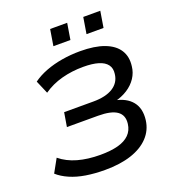

<svg xmlns="http://www.w3.org/2000/svg" viewBox="-159 -1024 1047 1155"><g transform="rotate(-20 364.0 -446.0)"><path d="M315 9Q250 9 194 0Q138 -9 93.5 -28.5Q49 -48 19 -75L66 -160Q112 -122 176 -104Q240 -86 320 -86Q387 -86 433.5 -98.5Q480 -111 506.5 -137.5Q533 -164 538 -205Q545 -259 507.5 -285.5Q470 -312 386 -312H187L202 -402H389Q469 -402 515 -431Q561 -460 567 -514Q572 -549 554.5 -572.5Q537 -596 499 -607.5Q461 -619 402 -619Q330 -619 264.5 -601.5Q199 -584 146 -547L110 -631Q147 -658 195.5 -676.5Q244 -695 300.5 -704.5Q357 -714 417 -714Q510 -714 571 -691Q632 -668 659.5 -625Q687 -582 679 -522Q675 -483 653 -449.5Q631 -416 594.5 -392.5Q558 -369 509 -357L510 -365Q584 -351 620 -306.5Q656 -262 647 -189Q639 -127 597 -82.5Q555 -38 484 -14.5Q413 9 315 9ZM489 -797 506 -901H615L598 -797ZM277 -797 294 -901H403L386 -797Z"/></g></svg>

Font: Nunito Sans 10pt SemiExpanded SemiBold
Style: Italic
Weight: 600
Width: 6
Italic angle: -9°
Designer: Vernon Adams
Foundry: Vernon Adams
Version: Version 3.101;gftools[0.9.27]